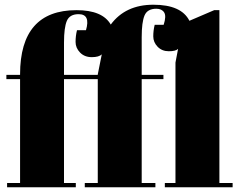

<svg xmlns="http://www.w3.org/2000/svg" viewBox="-20 -793 1014 813"><path d="M642 -756Q604 -756 592 -727.5Q580 -699 580 -636V-476H672V-458H580V-18H638V0H339V-18H394V-458H251V-18H301V0H10V-18H65V-458H7V-476H65V-478Q65 -750 304 -750Q414 -750 449 -689Q511 -773 629.5 -773Q748 -773 782 -705L887 -750H909V-18H965V0H678V-18H723V-528L734 -586Q724 -576 695 -576Q666 -576 647.5 -595Q629 -614 629 -639Q629 -664 635 -688H673Q685 -725 675 -740.5Q665 -756 642 -756ZM313 -733Q275 -733 263 -704.5Q251 -676 251 -613V-476H394V-478L411 -563Q399 -551 368.5 -551Q338 -551 319 -570.5Q300 -590 300 -615.5Q300 -641 306 -665H344Q364 -733 313 -733Z"/></svg>

Font: Abril Fatface
Style: Regular
Weight: 400
Designer: Veronika Burian, Jos Scaglione
Foundry: TypeTogether
Version: Version 1.001